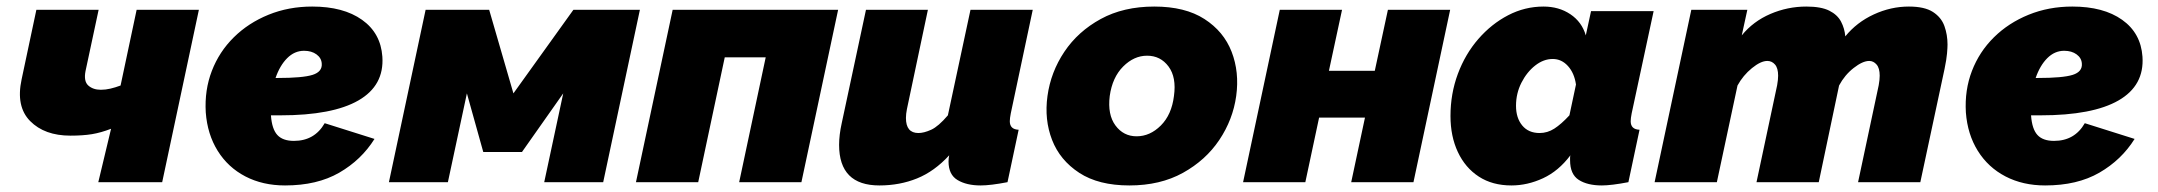

<svg xmlns="http://www.w3.org/2000/svg" viewBox="-20 -556 6585 586"><path d="M280 0 319 -163Q288 -151 260.5 -146.5Q233 -142 195 -142Q116 -142 72 -186.5Q28 -231 46 -314L91 -526H281L241 -339Q235 -308 249.5 -295Q264 -282 288 -282Q302 -282 317 -285.5Q332 -289 348 -295L397 -526H587L475 0Z M850 10Q782 10 729 -17.5Q676 -45 644.5 -95.5Q613 -146 608 -213Q604 -281 626.5 -339.5Q649 -398 693.5 -442Q738 -486 799.5 -511Q861 -536 933 -536Q1028 -536 1085 -495.5Q1142 -455 1147 -383Q1153 -295 1074 -249.5Q995 -204 836 -204Q821 -204 807 -204V-203Q810 -162 826.5 -144Q843 -126 877 -126Q940 -126 971 -180L1123 -132Q1083 -68 1015.5 -29Q948 10 850 10ZM908 -401Q879 -401 856.5 -378.5Q834 -356 821 -318Q824 -318 827 -318Q904 -318 934 -327.5Q964 -337 962 -362Q961 -379 946 -390Q931 -401 908 -401Z M1167 0 1279 -526H1473L1547 -271L1730 -526H1933L1821 0H1641L1699 -271L1573 -92H1455L1405 -271L1347 0Z M1921 0 2033 -526H2538L2426 0H2236L2317 -381H2192L2111 0Z M2664 10Q2541 10 2541 -114Q2541 -129 2543 -145.5Q2545 -162 2549 -180L2623 -526H2812L2748 -223Q2745 -208 2745 -196Q2745 -150 2783 -150Q2800 -150 2822 -160Q2844 -170 2873 -204L2942 -526H3132L3065 -210Q3062 -195 3062 -186Q3062 -161 3089 -160L3055 0Q3029 5 3008.5 7.5Q2988 10 2973 10Q2930 10 2902.5 -6.5Q2875 -23 2875 -63Q2875 -68 2875.5 -72.5Q2876 -77 2877 -82Q2832 -33 2779 -11.5Q2726 10 2664 10Z M3427 10Q3333 10 3274 -28.5Q3215 -67 3191 -129Q3167 -191 3177 -263Q3187 -336 3228.5 -398Q3270 -460 3339.5 -498Q3409 -536 3503 -536Q3597 -536 3656 -498Q3715 -460 3739 -398Q3763 -336 3753 -263Q3743 -191 3701.5 -129Q3660 -67 3590.5 -28.5Q3521 10 3427 10ZM3449 -140Q3490 -140 3523 -173Q3556 -206 3563 -263Q3571 -320 3546.5 -353Q3522 -386 3481 -386Q3441 -386 3408 -353Q3375 -320 3367 -263Q3360 -206 3384.5 -173Q3409 -140 3449 -140Z M3774 0 3886 -526H4076L4036 -340H4176L4216 -526H4406L4294 0H4104L4146 -197H4006L3964 0Z M4593 10Q4535 10 4493.5 -17Q4452 -44 4429.5 -92Q4407 -140 4407 -202Q4407 -270 4429.5 -330.5Q4452 -391 4492 -437Q4532 -483 4583 -509.5Q4634 -536 4691 -536Q4738 -536 4773 -512.5Q4808 -489 4820 -448L4836 -522H5027L4960 -210Q4957 -195 4957 -186Q4957 -161 4984 -160L4950 0Q4924 5 4903.5 7.5Q4883 10 4869 10Q4825 10 4798.5 -7Q4772 -24 4772 -67Q4772 -71 4772 -74.5Q4772 -78 4773 -82Q4737 -34 4689.5 -12Q4642 10 4593 10ZM4679 -150Q4703 -150 4724 -163.5Q4745 -177 4770 -204L4790 -298Q4785 -333 4765.5 -354.5Q4746 -376 4719 -376Q4691 -376 4665.5 -356Q4640 -336 4623.5 -303.5Q4607 -271 4607 -233Q4607 -196 4626 -173Q4645 -150 4679 -150Z M5142 -526H5313L5296 -448Q5331 -491 5383.5 -513.5Q5436 -536 5493 -536Q5538 -536 5563 -523.5Q5588 -511 5599 -490Q5610 -469 5612 -445Q5647 -488 5699 -512Q5751 -536 5806 -536Q5854 -536 5879.5 -519.5Q5905 -503 5914.5 -476.5Q5924 -450 5924 -420Q5924 -411 5922.5 -393Q5921 -375 5915 -346L5841 0H5651L5714 -296Q5717 -313 5717 -325Q5717 -348 5707.5 -359Q5698 -370 5685 -370Q5665 -370 5637.5 -348.5Q5610 -327 5593 -295L5531 0H5341L5404 -296Q5407 -313 5407 -325Q5407 -348 5397.5 -359Q5388 -370 5374 -370Q5354 -370 5327 -348Q5300 -326 5283 -295L5220 0H5030Z M6222 10Q6154 10 6101 -17.5Q6048 -45 6016.5 -95.5Q5985 -146 5980 -213Q5976 -281 5998.5 -339.5Q6021 -398 6065.5 -442Q6110 -486 6171.5 -511Q6233 -536 6305 -536Q6400 -536 6457 -495.5Q6514 -455 6519 -383Q6525 -295 6446 -249.5Q6367 -204 6208 -204Q6193 -204 6179 -204V-203Q6182 -162 6198.5 -144Q6215 -126 6249 -126Q6312 -126 6343 -180L6495 -132Q6455 -68 6387.5 -29Q6320 10 6222 10ZM6280 -401Q6251 -401 6228.5 -378.5Q6206 -356 6193 -318Q6196 -318 6199 -318Q6276 -318 6306 -327.5Q6336 -337 6334 -362Q6333 -379 6318 -390Q6303 -401 6280 -401Z"/></svg>

Font: Raleway Black
Style: Italic
Weight: 900
Italic angle: -12°
Designer: Matt McInerney, Pablo Impallari, Rodrigo Fuenzalida
Foundry: Matt McInerney, Pablo Impallari, Rodrigo Fuenzalida
Version: Version 4.101;RELEASE